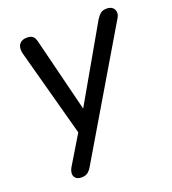

<svg xmlns="http://www.w3.org/2000/svg" viewBox="-126 -589 779 871"><g transform="rotate(-20 263.5 -153.5)"><path d="M120 187Q102 187 92.5 178.5Q83 170 83 156.5Q83 143 92 127L186 -29L180 9L61 -430Q56 -449 59 -463.5Q62 -478 73.5 -486Q85 -494 102 -494Q122 -494 131.5 -485Q141 -476 146 -452L241 -70H213L437 -461Q448 -478 458.5 -486Q469 -494 487 -494Q505 -494 515 -485.5Q525 -477 526.5 -463.5Q528 -450 518 -434L170 154Q160 171 149 179Q138 187 120 187Z"/></g></svg>

Font: Nunito ExtraLight Medium
Style: Italic
Weight: 500
Italic angle: -9°
Version: Version 3.602